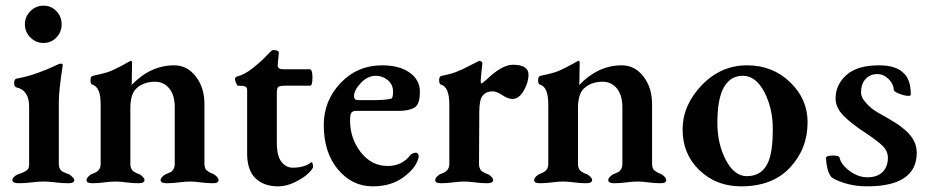

<svg xmlns="http://www.w3.org/2000/svg" viewBox="-20 -645 3292 679"><path d="M193 -420Q202 -420 202 -415Q188 -324 188 -286V-65Q188 -61 188.5 -57.5Q189 -54 190.5 -51Q192 -48 193.5 -45.5Q195 -43 197.5 -41Q200 -39 201.5 -38Q203 -37 207 -35.5Q211 -34 212.5 -33Q214 -32 218.5 -30.5Q223 -29 224 -29Q242 -16 243 -8Q243 3 221 3Q200 3 176.5 0Q153 -3 134 -3Q116 -3 92 0Q68 3 46 3Q24 3 24 -8Q24 -19 42 -28Q44 -28 45 -29Q56 -33 59 -34Q62 -35 70 -39.5Q78 -44 80.5 -50Q83 -56 83 -65V-268Q83 -326 38 -336Q30 -338 30 -352Q30 -365 39 -367Q77 -374 113 -387Q149 -400 169.5 -410Q190 -420 193 -420ZM87.5 -512.5Q68 -532 68 -559Q68 -586 87.5 -605.5Q107 -625 134 -625Q161 -625 179.5 -605.5Q198 -586 198 -559Q198 -532 179.5 -512.5Q161 -493 134 -493Q107 -493 87.5 -512.5Z M530 -356Q486 -356 461 -331Q441 -311 441 -262V-65Q441 -61 441.5 -57.5Q442 -54 443.5 -51Q445 -48 446 -45.5Q447 -43 449.5 -41Q452 -39 453.5 -38Q455 -37 458 -35.5Q461 -34 462.5 -33Q464 -32 468 -30.5Q472 -29 473 -29Q491 -18 491 -8Q491 3 470 3Q449 3 427 0Q405 -3 388 -3Q371 -3 349 0Q327 3 306 3Q286 3 286 -8Q286 -18 303 -29Q304 -29 307.5 -30.5Q311 -32 312 -32.5Q313 -33 316.5 -34.5Q320 -36 321 -37Q322 -38 325 -40Q328 -42 329 -43.5Q330 -45 331.5 -47.5Q333 -50 334 -52.5Q335 -55 335.5 -58.5Q336 -62 336 -66V-276Q336 -338 306 -346Q300 -348 300 -362Q300 -375 309 -377Q324 -380 338 -383.5Q352 -387 361.5 -390Q371 -393 384 -399.5Q397 -406 402.5 -408.5Q408 -411 423 -419.5Q438 -428 442 -430Q447 -430 447 -423Q447 -420 446.5 -393.5Q446 -367 446 -356Q446 -345 445 -344Q512 -414 596 -414Q642 -414 672.5 -374.5Q703 -335 703 -277V-67Q703 -57 705.5 -50.5Q708 -44 715 -39.5Q722 -35 724 -34Q726 -33 736 -29Q753 -18 753 -8Q753 3 733 3Q712 3 690.5 0Q669 -3 652 -3Q635 -3 612.5 0Q590 3 569 3Q548 3 548 -8Q548 -18 566 -29Q567 -29 571.5 -31Q576 -33 577 -33.5Q578 -34 582.5 -36Q587 -38 588 -39.5Q589 -41 591.5 -44Q594 -47 595 -49.5Q596 -52 597 -56Q598 -60 598 -65V-266Q598 -307 579.5 -331Q561 -355 530 -356Z M964 14Q913 14 883.5 -14.5Q854 -43 854 -102V-327Q854 -336 847.5 -339Q841 -342 821 -342Q819 -342 815 -351Q811 -360 811 -366Q811 -371 817 -374Q845 -381 874.5 -404.5Q904 -428 922.5 -448Q941 -468 945 -468Q967 -468 966 -458L962 -414Q962 -400 982 -400H1075Q1085 -400 1085 -371Q1085 -342 1077 -342H993Q970 -342 964.5 -338Q959 -334 959 -316V-140Q959 -93 975.5 -72.5Q992 -52 1015 -52Q1056 -52 1079 -70Q1084 -75 1086 -64Q1087 -60 1087 -55Q1087 -48 1070.5 -32Q1054 -16 1023.5 -1Q993 14 964 14Z M1331 -414Q1393 -414 1429 -388Q1465 -362 1465 -321Q1465 -275 1445 -264Q1425 -253 1393 -253H1241Q1228 -253 1223 -247Q1218 -241 1218 -219Q1218 -155 1256 -106.5Q1294 -58 1351 -58Q1403 -58 1433 -99Q1443 -105 1450 -105Q1457 -105 1459.5 -98Q1462 -91 1459 -84Q1450 -50 1406.5 -18Q1363 14 1298 14Q1225 14 1175 -46Q1125 -106 1125 -203Q1125 -289 1184.5 -351.5Q1244 -414 1331 -414ZM1309 -377Q1280 -377 1256 -351.5Q1232 -326 1232 -305Q1232 -291 1246 -291H1308Q1343 -291 1363 -296Q1370 -297 1370 -321Q1370 -346 1351.5 -361.5Q1333 -377 1309 -377Z M1675 -250 1674 -65Q1674 -61 1674.5 -57.5Q1675 -54 1676.5 -51Q1678 -48 1679 -45.5Q1680 -43 1682.5 -41Q1685 -39 1686.5 -38Q1688 -37 1691 -35.5Q1694 -34 1695.5 -33Q1697 -32 1701 -30.5Q1705 -29 1706 -29Q1724 -18 1724 -8Q1724 3 1703 3Q1682 3 1660 0Q1638 -3 1621 -3Q1604 -3 1582 0Q1560 3 1539 3Q1519 3 1519 -8Q1519 -18 1536 -29Q1537 -29 1540.5 -30.5Q1544 -32 1545 -32.5Q1546 -33 1549.5 -34.5Q1553 -36 1554 -37Q1555 -38 1558 -40Q1561 -42 1562 -43.5Q1563 -45 1564.5 -47.5Q1566 -50 1567 -52.5Q1568 -55 1568.5 -58.5Q1569 -62 1569 -66V-276Q1569 -338 1539 -346Q1533 -348 1533 -362Q1533 -375 1542 -377Q1570 -382 1591.5 -390Q1613 -398 1637.5 -411Q1662 -424 1673 -429Q1674 -429 1674.5 -429.5Q1675 -430 1676 -430Q1681 -430 1686 -423Q1686 -420 1685 -412.5Q1684 -405 1682.5 -390Q1681 -375 1680 -360Q1680 -350 1682 -350Q1686 -350 1700 -363Q1755 -416 1794 -416Q1849 -416 1849 -381Q1849 -353 1832 -324Q1815 -295 1792 -295Q1777 -295 1756.5 -308.5Q1736 -322 1722 -322Q1700 -322 1687.5 -307.5Q1675 -293 1675 -250Z M2113 -356Q2069 -356 2044 -331Q2024 -311 2024 -262V-65Q2024 -61 2024.5 -57.5Q2025 -54 2026.5 -51Q2028 -48 2029 -45.5Q2030 -43 2032.5 -41Q2035 -39 2036.5 -38Q2038 -37 2041 -35.5Q2044 -34 2045.5 -33Q2047 -32 2051 -30.5Q2055 -29 2056 -29Q2074 -18 2074 -8Q2074 3 2053 3Q2032 3 2010 0Q1988 -3 1971 -3Q1954 -3 1932 0Q1910 3 1889 3Q1869 3 1869 -8Q1869 -18 1886 -29Q1887 -29 1890.5 -30.5Q1894 -32 1895 -32.5Q1896 -33 1899.5 -34.5Q1903 -36 1904 -37Q1905 -38 1908 -40Q1911 -42 1912 -43.5Q1913 -45 1914.5 -47.5Q1916 -50 1917 -52.5Q1918 -55 1918.5 -58.5Q1919 -62 1919 -66V-276Q1919 -338 1889 -346Q1883 -348 1883 -362Q1883 -375 1892 -377Q1907 -380 1921 -383.5Q1935 -387 1944.5 -390Q1954 -393 1967 -399.5Q1980 -406 1985.5 -408.5Q1991 -411 2006 -419.5Q2021 -428 2025 -430Q2030 -430 2030 -423Q2030 -420 2029.5 -393.5Q2029 -367 2029 -356Q2029 -345 2028 -344Q2095 -414 2179 -414Q2225 -414 2255.5 -374.5Q2286 -335 2286 -277V-67Q2286 -57 2288.5 -50.5Q2291 -44 2298 -39.5Q2305 -35 2307 -34Q2309 -33 2319 -29Q2336 -18 2336 -8Q2336 3 2316 3Q2295 3 2273.5 0Q2252 -3 2235 -3Q2218 -3 2195.5 0Q2173 3 2152 3Q2131 3 2131 -8Q2131 -18 2149 -29Q2150 -29 2154.5 -31Q2159 -33 2160 -33.5Q2161 -34 2165.5 -36Q2170 -38 2171 -39.5Q2172 -41 2174.5 -44Q2177 -47 2178 -49.5Q2179 -52 2180 -56Q2181 -60 2181 -65V-266Q2181 -307 2162.5 -331Q2144 -355 2113 -356Z M2607 -377Q2564 -377 2541 -338Q2517 -298 2517 -210Q2517 -136 2547 -79Q2577 -22 2621 -22Q2677 -22 2698 -75Q2713 -112 2713 -189Q2713 -262 2683 -319.5Q2653 -377 2607 -377ZM2622 -414Q2712 -414 2774 -354.5Q2836 -295 2836 -213Q2836 -119 2774 -52.5Q2712 14 2601 14Q2513 14 2453.5 -43Q2394 -100 2394 -187Q2394 -273 2461.5 -343.5Q2529 -414 2622 -414Z M3083 -383Q3057 -383 3041 -365.5Q3025 -348 3025 -318Q3025 -301 3041 -283Q3057 -265 3071 -255.5Q3085 -246 3111 -232Q3116 -229 3118 -228Q3138 -216 3149.5 -209Q3161 -202 3181 -185Q3201 -168 3211.5 -148Q3222 -128 3222 -105Q3222 14 3046 14Q3001 14 2962 1Q2923 -12 2917 -23Q2903 -45 2901 -86Q2901 -95 2927 -95Q2946 -95 2949 -88Q2954 -63 2984.5 -40.5Q3015 -18 3047 -18Q3083 -18 3101.5 -37Q3120 -56 3120 -87Q3120 -111 3101 -129.5Q3082 -148 3038 -177Q2989 -209 2962 -237Q2935 -265 2935 -297Q2935 -345 2973 -379.5Q3011 -414 3089 -414Q3148 -414 3175 -387Q3201 -365 3201 -310Q3201 -306 3192 -306Q3180 -306 3160.5 -313.5Q3141 -321 3141 -327Q3140 -348 3122.5 -365.5Q3105 -383 3083 -383Z"/></svg>

Font: EB Garamond 12
Style: Bold
Weight: 700
Version: Version 0.016